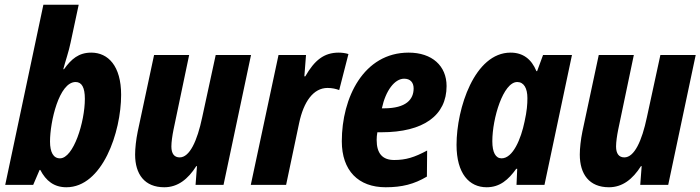

<svg xmlns="http://www.w3.org/2000/svg" viewBox="-20 -780 2955 810"><path d="M260 10C412 10 491 -222 491 -380C491 -502 436 -558 365 -558C312 -558 281 -531 250 -488H247C254 -516 271 -565 278 -601L312 -760H163L2 0H120L147 -63H150C174 -17 208 10 260 10ZM233 -112C205 -112 191 -138 191 -183C191 -266 229 -434 299 -434C325 -434 338 -411 338 -363C338 -265 290 -112 233 -112Z M673 10C730 10 773 -24 808 -79H811L805 0H923L1039 -548H890L833 -285C812 -185 780 -116 738 -116C715 -116 703 -132 703 -162C703 -181 707 -208 712 -233L778 -548H630L561 -225C554 -191 550 -154 550 -128C550 -45 590 10 673 10Z M1038 0H1187L1242 -261C1261 -351 1302 -409 1362 -409C1381 -409 1398 -405 1411 -400L1450 -552C1438 -556 1422 -558 1409 -558C1347 -558 1307 -526 1268 -458H1264L1271 -548H1155Z M1607 10C1676 10 1727 -3 1781 -35L1782 -145C1728 -116 1692 -105 1643 -105C1594 -105 1569 -132 1569 -190C1569 -200 1570 -211 1572 -222H1589C1767 -222 1864 -293 1864 -417C1864 -502 1803 -558 1704 -558C1514 -558 1422 -368 1422 -184C1422 -60 1492 10 1607 10ZM1591 -323C1607 -398 1645 -448 1685 -448C1711 -448 1725 -432 1725 -407C1725 -361 1694 -323 1600 -323Z M2096 -112C2071 -112 2057 -137 2057 -184C2057 -281 2103 -434 2162 -434C2190 -434 2205 -408 2205 -366C2205 -340 2203 -312 2193 -267C2178 -194 2144 -112 2096 -112ZM2033 10C2089 10 2125 -22 2158 -68H2162L2159 0H2277L2393 -548H2271L2246 -480H2243C2222 -531 2186 -558 2134 -558C1982 -558 1906 -323 1906 -169C1906 -47 1960 10 2033 10Z M2549 10C2606 10 2649 -24 2684 -79H2687L2681 0H2799L2915 -548H2766L2709 -285C2688 -185 2656 -116 2614 -116C2591 -116 2579 -132 2579 -162C2579 -181 2583 -208 2588 -233L2654 -548H2506L2437 -225C2430 -191 2426 -154 2426 -128C2426 -45 2466 10 2549 10Z"/></svg>

Font: Noto Sans Display SemiCondensed Extra
Style: Italic
Weight: 800
Width: 4
Italic angle: -12°
Designer: Monotype Design Team
Foundry: Monotype Imaging Inc.
Version: Version 1.900